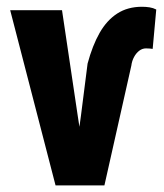

<svg xmlns="http://www.w3.org/2000/svg" viewBox="-20 -559 495 579"><path d="M224.1 -210 244.1 -367.2Q258.8 -421.9 280.5 -460Q302.2 -498 333.7 -518.3Q365.2 -538.6 408.2 -538.6Q419.9 -538.6 430.9 -536.9Q441.9 -535.2 451.2 -530.3L440.4 -411.6Q439.5 -412.1 431.6 -412.6Q423.8 -413.1 420.4 -413.1Q409.2 -413.1 399.9 -406Q390.6 -398.9 384.3 -387.2Q377.9 -375.5 376 -360.8L294.9 0H195.3ZM167 -528.3 214.4 -210 246.6 0H147.5L10.7 -528.3Z"/></svg>

Font: Roboto Condensed ExtraBold
Style: Regular
Weight: 800
Designer: Christian Robertson
Foundry: Google
Version: Version 3.008; 2023